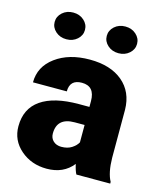

<svg xmlns="http://www.w3.org/2000/svg" viewBox="-111 -812 754 902"><g transform="rotate(15 265.5 -360.5)"><path d="M343.8 0Q335 -16.1 328.1 -47.4Q282.7 9.8 201.2 9.8Q126.5 9.8 74.2 -35.4Q22 -80.6 22 -148.9Q22 -234.9 85.4 -278.8Q148.9 -322.8 270 -322.8H320.8V-350.6Q320.8 -423.3 257.8 -423.3Q199.2 -423.3 199.2 -365.7H34.7Q34.7 -442.4 99.9 -490.2Q165 -538.1 266.1 -538.1Q367.2 -538.1 425.8 -488.8Q484.4 -439.5 485.8 -353.5V-119.6Q486.8 -46.9 508.3 -8.3V0ZM240.7 -107.4Q271.5 -107.4 291.7 -120.6Q312 -133.8 320.8 -150.4V-234.9H272.9Q187 -234.9 187 -157.7Q187 -135.3 202.1 -121.3Q217.3 -107.4 240.7 -107.4ZM59.6 -666.5Q59.6 -693.4 80.8 -712.4Q102.1 -731.4 133.3 -731.4Q164.6 -731.4 185.8 -712.4Q207 -693.4 207 -666.5Q207 -639.6 185.8 -620.6Q164.6 -601.6 133.3 -601.6Q102.1 -601.6 80.8 -620.6Q59.6 -639.6 59.6 -666.5ZM313 -666.5Q313 -693.4 334.2 -712.4Q355.5 -731.4 386.7 -731.4Q418 -731.4 439.2 -712.4Q460.4 -693.4 460.4 -666.5Q460.4 -639.6 439.2 -620.6Q418 -601.6 386.7 -601.6Q355.5 -601.6 334.2 -620.6Q313 -639.6 313 -666.5Z"/></g></svg>

Font: Roboto Black
Style: Regular
Weight: 900
Designer: Google
Version: Version 2.134; 2016